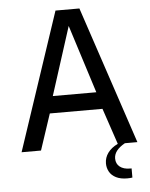

<svg xmlns="http://www.w3.org/2000/svg" viewBox="-61 -786 799 1024"><g transform="rotate(-5 339.0 -274.5)"><path d="M29 0 275 -737H403L649 0H544L479 -193H197L133 0ZM221 -284H454L338 -649ZM578 188Q543 188 519 176Q495 164 483.5 143.5Q472 123 472 99Q472 68 490.5 42.5Q509 17 544 0H582Q552 17 537.5 36Q523 55 523 77Q523 105 543 121Q563 137 598 137H606V186Q600 187 593 187.5Q586 188 578 188Z"/></g></svg>

Font: Exo Thin Medium
Style: Regular
Weight: 500
Version: Version 2.000